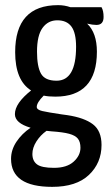

<svg xmlns="http://www.w3.org/2000/svg" viewBox="-20 -530 434 747"><path d="M383 -464Q383 -433 355 -433Q341 -433 319 -438Q357 -402 357 -329Q357 -154 195 -154Q169 -154 150 -158Q123 -131 123 -114Q123 -103 144.5 -98Q166 -93 220 -85L242 -82Q308 -72 341.5 -46.5Q375 -21 375 34Q375 104 326 150.5Q277 197 183 197Q23 197 23 88Q23 53 44 21.5Q65 -10 99 -33Q38 -51 38 -86Q38 -128 101 -178Q39 -217 39 -327Q39 -510 206 -510Q231 -510 254 -502H375Q383 -488 383 -464ZM276 -348Q276 -402 258 -426.5Q240 -451 203 -451Q167 -451 145.5 -421.5Q124 -392 124 -329Q124 -271 139.5 -243.5Q155 -216 200 -216Q276 -216 276 -348ZM180 -19 161 -21Q137 -4 121.5 20.5Q106 45 106 69Q106 96 124 109.5Q142 123 190 123Q240 123 266.5 99Q293 75 293 45Q293 22 283 9.5Q273 -3 249 -9.5Q225 -16 180 -19Z"/></svg>

Font: Yanone Kaffeesatz
Style: Regular
Weight: 400
Designer: Yanone (Cyrillic: Daniel Pouzeot & Huerta Tipografica)
Foundry: Yanone
Version: Version 1.100;PS 001.100;hotconv 1.0.70;makeotf.lib2.5.58329